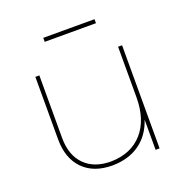

<svg xmlns="http://www.w3.org/2000/svg" viewBox="-122 -791 881 905"><g transform="rotate(-20 318.5 -338.5)"><path d="M527 -517V0H507V-151Q483 -79 428 -40Q373 -1 292 0Q198 0 145 -54Q92 -108 92 -204V-517H112V-204Q112 -117 159.5 -68.5Q207 -20 292 -20Q393 -22 450 -86.5Q507 -151 507 -264V-517ZM447 -677V-657H190V-677Z"/></g></svg>

Font: Montserrat-Arabic Thin
Style: Regular
Weight: 250
Designer: Mohamed Gaber
Foundry: Kief Type Foundry
Version: Version 5.008